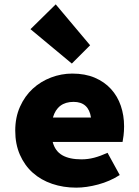

<svg xmlns="http://www.w3.org/2000/svg" viewBox="-20 -850 640 882"><path d="M330 12Q271 12 219.5 -5.5Q168 -23 130.5 -56.5Q93 -90 71.5 -139Q50 -188 50 -250Q50 -311 72 -360Q94 -409 130.5 -442.5Q167 -476 214.5 -494Q262 -512 312 -512Q371 -512 415.5 -493Q460 -474 490 -441Q520 -408 535 -364Q550 -320 550 -270Q550 -247 547.5 -227Q545 -207 543 -198H222Q233 -156 266 -137Q299 -118 354 -118Q384 -118 412.5 -125.5Q441 -133 474 -148L530 -46Q485 -17 431 -2.5Q377 12 330 12ZM318 -382Q244 -382 223 -310H398Q387 -382 318 -382ZM310 -558 120 -716 236 -830 394 -642Z"/></svg>

Font: Source Code Pro Black
Style: Regular
Weight: 900
Monospace: yes
Designer: Paul D. Hunt, Teo Tuominen
Foundry: Adobe Systems Incorporated
Version: Version 2.030;PS 1.000;hotconv 16.6.51;makeotf.lib2.5.65220